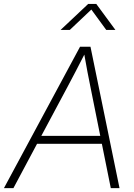

<svg xmlns="http://www.w3.org/2000/svg" viewBox="-53 -968 687 988"><path d="M-32.7 0 358.9 -727.5H412.6L562 0H517.1L471.2 -228H137.7L16.1 0ZM159.7 -269H462.9L412.1 -522Q404.8 -558.6 397 -598.4Q389.2 -638.2 380.9 -687Q356 -638.2 335.2 -598.4Q314.5 -558.6 294.9 -522ZM306.2 -814H259.3V-814.5L400.9 -947.8H442.4L540.5 -814.5V-814H493.7L417 -918.9Z"/></svg>

Font: Inter Display ExtraLight
Style: Italic
Weight: 200
Italic angle: -9.39999°
Designer: Rasmus Andersson
Foundry: rsms
Version: Version 4.000;git-a52131595